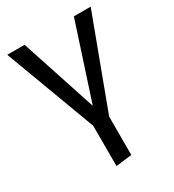

<svg xmlns="http://www.w3.org/2000/svg" viewBox="-179 -628 851 941"><g transform="rotate(-30 246.0 -157.0)"><path d="M201 213V-15L10 -527H108L248 -101L387 -527H482L291 -15V202Z"/></g></svg>

Font: Trujillo
Style: Regular
Weight: 400
Designer: Fira Sans original fonts by bBox Type GmbH, Carrois Corporate GbR, & Edenspiekermann AG / Changes by Cristiano Sobral
Foundry: Fira Sans original fonts by bBox Type GmbH, Carrois Corporate GbR, & Edenspiekermann AG / Changes by Cristiano Sobral
Version: Version 4.301;October 17, 2021;FontCreator 14.0.0.2814 64-bi